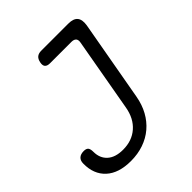

<svg xmlns="http://www.w3.org/2000/svg" viewBox="-202 -862 1004 1004"><g transform="rotate(-45 300.0 -360.0)"><path d="M3 -157Q3 -179 15.5 -190.5Q28 -202 51 -202Q69 -202 76.5 -193.5Q84 -185 84 -163Q84 -116 114.5 -88.5Q145 -61 202 -61Q268 -61 312 -99.5Q356 -138 368 -207L440 -613Q444 -632 436 -641.5Q428 -651 409 -651H251Q231 -651 222.5 -660.5Q214 -670 218 -690Q222 -711 233.5 -720.5Q245 -730 265 -730H465Q503 -730 518 -711.5Q533 -693 527 -655L447 -207Q438 -157 416 -117Q394 -77 360.5 -48.5Q327 -20 283.5 -5Q240 10 189 10Q99 10 50.5 -34.5Q2 -79 3 -157Z"/></g></svg>

Font: Maple Mono NL Light
Style: Italic
Weight: 300
Italic angle: -10°
Monospace: yes
Designer: subframe7536
Version: Version 7.000